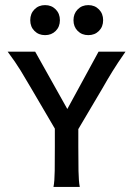

<svg xmlns="http://www.w3.org/2000/svg" viewBox="-20 -739 534 759"><path d="M208 -211.4 103.5 -389.6Q82.5 -425.8 61.8 -459.7Q41 -493.7 10.3 -534.7H119.1L280.3 -247.1ZM191.4 0Q195.8 -22 196.3 -63.5Q196.8 -105 196.8 -159.2V-257.3L289.6 -256.3V-159.2Q289.6 -105 290.3 -63.5Q291 -22 295.4 0ZM278.8 -210.4 213.4 -248 369.6 -534.7H476.1Q443.8 -488.3 424.6 -457Q405.3 -425.8 384.8 -389.6ZM158.2 -600.1Q132.8 -600.1 116.2 -616.7Q99.6 -633.3 99.6 -659.2Q99.6 -685.1 116.2 -701.9Q132.8 -718.8 158.2 -718.8Q183.6 -718.8 200.2 -701.9Q216.8 -685.1 216.8 -659.2Q216.8 -633.3 200.2 -616.7Q183.6 -600.1 158.2 -600.1ZM329.1 -600.1Q303.7 -600.1 287.1 -616.7Q270.5 -633.3 270.5 -659.2Q270.5 -685.1 287.1 -701.9Q303.7 -718.8 329.1 -718.8Q354.5 -718.8 371.1 -701.9Q387.7 -685.1 387.7 -659.2Q387.7 -633.3 371.1 -616.7Q354.5 -600.1 329.1 -600.1Z"/></svg>

Font: Harmattan SemiBold
Style: Regular
Weight: 600
Designer: George W. Nuss III and SIL International
Foundry: SIL International
Version: Version 4.000